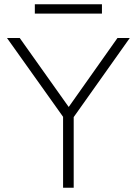

<svg xmlns="http://www.w3.org/2000/svg" viewBox="-20 -884 644 904"><path d="M277 0V-367L287 -320L13 -705H73L303 -381H304L533 -705H591L318 -320L327 -367V0ZM144 -820V-864H460V-820Z"/></svg>

Font: Nunito Sans 7pt ExtraLight
Style: Regular
Weight: 250
Designer: Vernon Adams
Foundry: Vernon Adams
Version: Version 3.101;gftools[0.9.27]